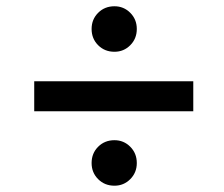

<svg xmlns="http://www.w3.org/2000/svg" viewBox="-20 -671 719 616"><path d="M600.1 -314H89.8V-410.2H600.1ZM273.9 -147.9Q273.9 -179.2 294.9 -200.2Q315.9 -221.2 347.2 -221.2Q377 -221.2 397.9 -200.2Q418.9 -179.2 418.9 -147.9Q418.9 -117.2 397.9 -96.2Q377 -75.2 347.2 -75.2Q315.9 -75.2 294.9 -96.2Q273.9 -117.2 273.9 -147.9ZM273.9 -578.1Q273.9 -608.9 294.9 -629.9Q315.9 -650.9 347.2 -650.9Q377 -650.9 397.9 -629.9Q418.9 -608.9 418.9 -578.1Q418.9 -546.9 397.9 -525.9Q377 -504.9 347.2 -504.9Q315.9 -504.9 294.9 -525.9Q273.9 -546.9 273.9 -578.1Z"/></svg>

Font: PoppinsZ Medium
Style: Regular
Weight: 500
Designer: Ninad Kale (Devanagari), Jonny Pinhorn (Latin)
Foundry: Indian Type Foundry
Version: Version 3.002;FEAKit 1.0